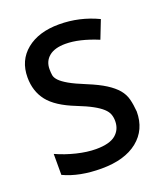

<svg xmlns="http://www.w3.org/2000/svg" viewBox="-100 -561 545 637"><g transform="rotate(-20 172.0 -243.0)"><path d="M325 -132Q325 -68 279 -31Q233 6 151 6Q73 6 18 -20V-94Q51 -79 88 -70Q125 -61 156 -61Q204 -61 225.5 -79Q247 -97 247 -127Q247 -140 243 -151Q239 -162 227.5 -172.5Q216 -183 196 -194Q176 -205 143 -218Q77 -244 50 -278.5Q23 -313 23 -362Q23 -422 66 -457Q109 -492 181 -492Q253 -492 318 -461L293 -397Q228 -424 179 -424Q141 -424 121 -407.5Q101 -391 101 -363Q101 -351 102.5 -341.5Q104 -332 113.5 -322Q123 -312 143 -300.5Q163 -289 200 -274Q239 -258 262.5 -243Q286 -228 299.5 -212Q313 -196 318 -176.5Q323 -157 325 -132Z"/></g></svg>

Font: Shorif Bongobondhu UNICODE
Style: Bold
Weight: 700
Designer: Shorif Uddin Shishir, Shorif art & Design, e-mail : shorifart@gmail.com, facebook : Shorif2001
Foundry: Lipighor Font Foundry
Version: Designed By Shorif Uddin Shishir | Build By Niladri